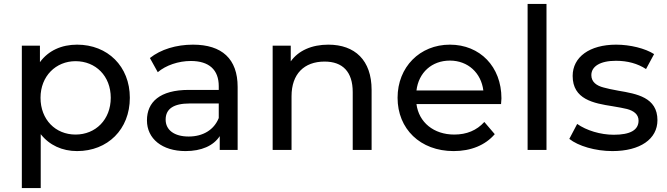

<svg xmlns="http://www.w3.org/2000/svg" viewBox="-20 -762 3391 976"><path d="M91 -530V194H187V-80C231 -24 296 6 372 6C527 6 640 -104 640 -265C640 -425 527 -535 372 -535C293 -535 226 -505 183 -446V-530ZM364 -451C466 -451 543 -376 543 -265C543 -154 466 -78 364 -78C262 -78 186 -154 186 -265C186 -375 264 -451 364 -451Z M923 6C1004 6 1065 -21 1097 -70V0H1188V-320C1188 -463 1108 -535 961 -535C876 -535 797 -511 742 -467L782 -395C823 -430 887 -452 950 -452C1043 -452 1092 -407 1092 -324V-305H940C792 -305 727 -243 727 -150C727 -57 804 6 923 6ZM822 -154C822 -209 863 -236 944 -236H1092V-162C1068 -102 1012 -68 939 -68C866 -68 822 -101 822 -154Z M1462 0V-273C1462 -386 1526 -449 1630 -449C1722 -449 1773 -397 1773 -294V0H1869V-305C1869 -456 1784 -535 1649 -535C1565 -535 1497 -505 1458 -450V-530H1366V0Z M2286 6C2374 6 2447 -24 2495 -80L2442 -142C2403 -99 2352 -78 2289 -78C2185 -78 2109 -140 2097 -233H2527C2528 -245 2529 -255 2529 -262C2529 -423 2420 -535 2267 -535C2114 -535 2001 -421 2001 -265C2001 -107 2116 6 2286 6ZM2267 -454C2359 -454 2426 -391 2437 -302H2097C2108 -393 2175 -454 2267 -454Z M2662 0H2758V-742H2662Z M2874 -56C2919 -20 3006 6 3093 6C3234 6 3322 -55 3322 -151C3322 -267 3217 -285 3123 -301C3091 -307 3066 -312 3049 -317C3013 -326 2986 -345 2986 -380C2986 -424 3030 -453 3111 -453C3170 -453 3221 -439 3264 -411L3305 -487C3260 -516 3183 -535 3112 -535C2977 -535 2891 -472 2891 -376C2891 -257 2997 -237 3094 -222C3125 -217 3150 -212 3167 -208C3201 -199 3226 -181 3226 -149C3226 -101 3184 -77 3100 -77C3032 -77 2961 -99 2914 -132Z"/></svg>

Font: Malon Grotesk Med
Style: Regular
Weight: 500
Designer: Julieta Ulanovsky
Foundry: Julieta Ulanovsky
Version: Version 7.200